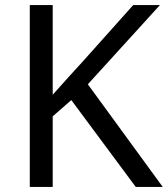

<svg xmlns="http://www.w3.org/2000/svg" viewBox="-20 -734 659 754"><path d="M619 0H513L260 -341L187 -277V0H97V-714H187V-362Q217 -396 248 -430Q279 -464 310 -498L503 -714H608L325 -403Z"/></svg>

Font: Noto Sans Gurmukhi
Style: Regular
Weight: 400
Designer: Jelle Bosma - Monotype Design Team
Foundry: Monotype Imaging Inc.
Version: Version 2.003